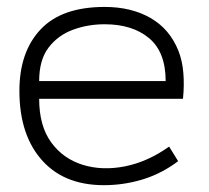

<svg xmlns="http://www.w3.org/2000/svg" viewBox="-20 -525 602 554"><path d="M508 -240H93Q93 -162 127.5 -114.5Q162 -67 218.5 -49.5Q275 -32 340.5 -45Q406 -58 468 -102L494 -60Q449 -26 398.5 -9.5Q348 7 295 9Q172 14 104 -59.5Q36 -133 36 -263Q36 -375 97 -440Q158 -505 282 -505Q359 -505 414.5 -473Q470 -441 495 -378Q506 -350 509 -315Q512 -280 508 -240ZM282 -455Q233 -455 190 -439Q147 -423 120 -387.5Q93 -352 93 -291H458Q458 -375 410 -415Q362 -455 282 -455Z"/></svg>

Font: Kulim Park ExtraLight
Style: Regular
Weight: 275
Designer: Noponies / Dale Sattler
Foundry: Noponies
Version: Version 1.000; ttfautohint (v1.8.3)